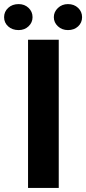

<svg xmlns="http://www.w3.org/2000/svg" viewBox="-71 -918 421 938"><path d="M20 -898Q49 -898 68.5 -879.5Q88 -861 88 -834Q88 -808 68.5 -789.5Q49 -771 20 -771Q-11 -771 -31 -789Q-51 -807 -51 -834Q-51 -861 -31 -879.5Q-11 -898 20 -898ZM261 -898Q291 -898 310.5 -879.5Q330 -861 330 -834Q330 -807 310.5 -789Q291 -771 261 -771Q232 -771 212 -789.5Q192 -808 192 -834Q192 -860 212 -879Q232 -898 261 -898ZM66 -724H216V0H66Z"/></svg>

Font: Freesentation 8 ExtraBold
Style: Regular
Weight: 800
Designer: glyphs from Roboto by Christian Robertson / Hangul glyphs from Noto Sans CJK(Source Han Sans) by Jang Soo-young and Kang
Foundry: PT&
Version: Version 2.001